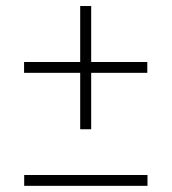

<svg xmlns="http://www.w3.org/2000/svg" viewBox="-20 -610 570 638"><path d="M60.4 -28.5H470.1V7.5H60.4ZM246.5 -180.5V-368H60V-404H246.5V-590H283V-404H469.5V-368H283V-180.5Z"/></svg>

Font: Bodoni* 06pt
Style: Bold
Weight: 700
Version: Version 2.3